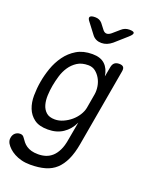

<svg xmlns="http://www.w3.org/2000/svg" viewBox="-185 -883 967 1214"><g transform="rotate(20 298.0 -276.5)"><path d="M367 -122Q355 -96 338.5 -76.5Q322 -57 301 -43Q280 -29 255 -22Q230 -15 200 -15Q141 -15 108 -39.5Q75 -64 60 -102.5Q45 -141 45.5 -188.5Q46 -236 54 -282Q62 -329 79 -377.5Q96 -426 125.5 -467Q155 -508 198.5 -534Q242 -560 304 -560Q359 -560 388.5 -532Q418 -504 425 -454L437 -520Q441 -541 452.5 -550.5Q464 -560 484 -560Q504 -560 512 -550.5Q520 -541 516 -520L425 0Q414 64 393.5 108.5Q373 153 343 180.5Q313 208 270.5 220Q228 232 172 232Q139 232 112 225Q85 218 64 206.5Q43 195 28 181Q13 167 4 152Q-1 143 -3 133.5Q-5 124 -3 115Q-2 106 2 97.5Q6 89 12.5 83Q19 77 27.5 73.5Q36 70 46 70Q56 70 62.5 73.5Q69 77 75 86Q83 98 93 110.5Q103 123 117 132.5Q131 142 150 147.5Q169 153 196 153Q223 153 246.5 145.5Q270 138 289.5 120.5Q309 103 323.5 73.5Q338 44 345 0ZM220 -90Q248 -90 276 -102.5Q304 -115 327 -134.5Q350 -154 365.5 -178.5Q381 -203 386 -228L403 -326Q407 -351 402.5 -379Q398 -407 384.5 -430.5Q371 -454 351 -469.5Q331 -485 303 -485Q259 -485 229.5 -466Q200 -447 180.5 -418Q161 -389 150.5 -354Q140 -319 134 -286Q128 -253 126.5 -218.5Q125 -184 133 -155.5Q141 -127 161.5 -108.5Q182 -90 220 -90ZM240 -785Q255 -785 266.5 -780Q278 -775 287 -765L318 -725Q329 -712 342.5 -712Q356 -712 372 -725L417 -764Q429 -775 442 -780Q455 -785 470 -785Q500 -785 502.5 -774.5Q505 -764 481 -743L402 -673Q385 -659 367.5 -652Q350 -645 331 -645Q312 -645 296.5 -652Q281 -659 270 -673L216 -744Q199 -764 205.5 -774.5Q212 -785 240 -785Z"/></g></svg>

Font: Maple Mono Light
Style: Italic
Weight: 300
Italic angle: -10°
Monospace: yes
Designer: subframe7536
Version: Version 7.000